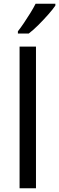

<svg xmlns="http://www.w3.org/2000/svg" viewBox="-20 -1010 317 1030"><path d="M173 0H85V-760H173ZM277 -980Q265 -962 240 -933.5Q215 -905 186.5 -876.5Q158 -848 134 -830H76V-842Q91 -861 108.5 -887Q126 -913 143 -940.5Q160 -968 171 -990H277Z"/></svg>

Font: Noto Sans Samaritan
Style: Regular
Weight: 400
Designer: Monotype Design Team
Foundry: Monotype Imaging Inc.
Version: Version 2.001; ttfautohint (v1.8.4.7-5d5b)